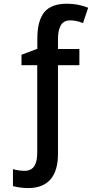

<svg xmlns="http://www.w3.org/2000/svg" viewBox="-20 -751 527 1012"><path d="M129.4 240.2Q107.9 240.2 87.2 237.5Q66.4 234.9 48.3 230V140.6Q80.6 149.4 108.9 149.4Q143.6 149.4 159.9 125.7Q176.3 102.1 176.3 53.7V-407.2H93.3V-462.4L176.8 -493.7V-547.9Q176.8 -642.1 213.6 -686.8Q250.5 -731.4 333 -731.4Q391.1 -731.4 444.8 -710.4L417.5 -629.4Q399.4 -636.7 382.6 -640.1Q365.7 -643.6 351.1 -643.6Q330.1 -643.6 317.1 -635.3Q304.2 -627 296.9 -609.9Q291 -598.1 288.3 -581.5Q285.6 -564.9 285.6 -542.5V-492.7H398.4V-407.2H285.6V60.1Q285.6 149.4 245.8 194.8Q206.1 240.2 129.4 240.2Z"/></svg>

Font: Open Sans
Style: Regular
Weight: 600
Width: 3
Foundry: Ascender Corporation
Version: Version 1.000